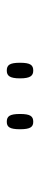

<svg xmlns="http://www.w3.org/2000/svg" viewBox="204 -981 118 566"><g transform="rotate(-90 263.0 -698.0)"><path d="M338 -659C354 -659 361 -667 361 -698C361 -729 354 -737 338 -737C323 -737 315 -729 315 -698C315 -667 323 -659 338 -659ZM187 -659C203 -659 210 -667 210 -698C210 -729 203 -737 187 -737C172 -737 165 -729 165 -698C165 -667 172 -659 187 -659Z"/></g></svg>

Font: Noto Serif Tamil SemiCondensed Thin
Style: Regular
Weight: 100
Width: 4
Designer: Indian Type Foundry, Tom Grace, and the Monotype Design Team
Foundry: Monotype Imaging Inc.
Version: Version 2.004